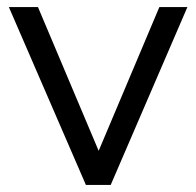

<svg xmlns="http://www.w3.org/2000/svg" viewBox="-20 -521 553 541"><path d="M222 0 5 -501H87L258 -96L429 -501H508L292 0Z"/></svg>

Font: Red Hat Display
Style: Regular
Weight: 300
Designer: Pentagram, MCKL
Foundry: Pentagram, MCKL
Version: Version 1.023